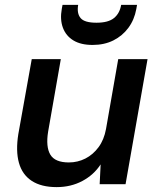

<svg xmlns="http://www.w3.org/2000/svg" viewBox="-20 -754 647 786"><path d="M212 12Q149 12 110 -13.5Q71 -39 57.5 -87.5Q44 -136 55 -205L110 -512H229L177 -215Q167 -153 186 -121Q205 -89 262 -89Q298 -89 329.5 -105Q361 -121 383.5 -151.5Q406 -182 414 -226L464 -512H584L494 0H388L392 -81Q364 -38 317 -13Q270 12 212 12ZM359 -570Q311 -570 280.5 -588.5Q250 -607 237.5 -640.5Q225 -674 233 -718L236 -734H300Q294 -699 310 -680Q326 -661 375 -661Q423 -661 446.5 -680Q470 -699 476 -734H541L538 -717Q530 -673 505.5 -640Q481 -607 444 -588.5Q407 -570 359 -570Z"/></svg>

Font: DM Sans 12pt SemiBold
Style: Italic
Weight: 600
Italic angle: -10°
Version: Version 4.004;gftools[0.9.30]